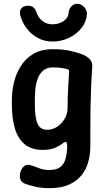

<svg xmlns="http://www.w3.org/2000/svg" viewBox="-20 -770 557 1003"><path d="M237 213Q198 213 165 205.5Q132 198 111 190Q93 183 87 168.5Q81 154 85 135Q91 109 107 97.5Q123 86 143 94Q161 99 184 108.5Q207 118 237 118Q275 118 294.5 103Q314 88 322 61Q330 34 331 -3Q331 -18 329 -23.5Q327 -29 321 -28Q316 -28 302.5 -17.5Q289 -7 265 3Q241 13 202 13Q145 13 109.5 -16Q74 -45 58 -98.5Q42 -152 42 -225V-250Q42 -290 52 -335.5Q62 -381 86.5 -421.5Q111 -462 152.5 -487.5Q194 -513 257 -513Q306 -513 342 -505.5Q378 -498 407 -487Q430 -479 447 -462.5Q464 -446 462 -421Q458 -367 456 -316Q454 -265 453 -214.5Q452 -164 452 -112.5Q452 -61 452 -7Q452 33 442 72.5Q432 112 407.5 143.5Q383 175 341.5 194Q300 213 237 213ZM227 -92Q254 -92 278 -107.5Q302 -123 317.5 -149Q333 -175 333 -207Q333 -255 335.5 -302Q338 -349 341 -395Q342 -401 339.5 -404Q337 -407 331 -409Q322 -412 302 -415Q282 -418 257 -418Q226 -418 207 -402.5Q188 -387 178 -361.5Q168 -336 165 -306.5Q162 -277 162 -250V-225Q162 -156 176 -124Q190 -92 227 -92ZM127 -740Q144 -740 155 -731Q166 -722 171 -704Q180 -677 202 -660Q224 -643 254 -643Q274 -643 293 -650Q312 -657 324.5 -670.5Q337 -684 338 -701Q339 -720 351.5 -735Q364 -750 382 -750H383Q397 -750 409 -742Q421 -734 428 -721.5Q435 -709 434 -695Q431 -656 405.5 -623.5Q380 -591 340 -572Q300 -553 254 -553Q212 -553 177 -572Q142 -591 118 -623.5Q94 -656 85 -694Q81 -716 93 -728Q105 -740 126 -740Z"/></svg>

Font: Winky Sans Medium
Style: Regular
Weight: 500
Designer: Simon Atzbach
Foundry: typofactur
Version: Version 1.205